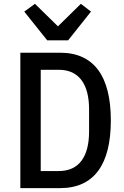

<svg xmlns="http://www.w3.org/2000/svg" viewBox="-20 -970 640 990"><path d="M84.9 0H289.8C465.2 0 551.5 -121.8 551.5 -349.1C551.5 -576.3 465.2 -698.2 289.8 -698.2H84.9ZM105.1 -910.2 223.4 -762.1H331.3L449.2 -910.2L397 -950.3L278.8 -834.2L160.2 -950.3ZM190 -88.1V-610.1H283.7C387.4 -610.1 439.3 -535.5 439.3 -406.2V-291.9C439.3 -162.3 387.4 -88.1 283.7 -88.1Z"/></svg>

Font: Margiela Mono Medium
Style: Regular
Weight: 500
Designer: Mike Abbink, Paul van der Laan, Pieter van Rosmalen
Foundry: Bold Monday
Version: Version 2.003 2021